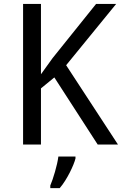

<svg xmlns="http://www.w3.org/2000/svg" viewBox="-20 -734 619 975"><path d="M579.1 0H476.1L255.9 -340.8L188 -285.2V0H97.2V-713.9H188V-356.9L247.1 -439L467.8 -713.9H569.8L315.9 -402.8ZM235.4 208Q240.7 195.8 247.1 177.2Q253.4 158.7 259.3 138.2Q265.1 117.7 269.8 97.4Q274.4 77.1 276.4 61H363.3V70.8Q360.4 83 352.8 101.8Q345.2 120.6 334.5 141.8Q323.7 163.1 310.5 184.1Q297.4 205.1 283.2 221.2H235.4Z"/></svg>

Font: Genotype
Style: Regular
Weight: 400
Foundry: Ascender Corporation
Version: Version 1.00